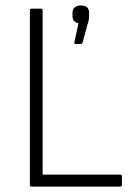

<svg xmlns="http://www.w3.org/2000/svg" viewBox="-20 -687 493 707"><path d="M96 0Q90 0 90 -6V-649Q90 -655 96 -655H131Q137 -655 137 -649V-44H423Q429 -44 429 -38V-6Q429 0 423 0ZM259 -525Q252 -525 254 -532L269 -601Q247 -606 247 -628V-641Q247 -653 255.5 -660Q264 -667 277 -667Q308 -667 308 -641V-628Q308 -612 302 -596L284 -530Q282 -525 277 -525Z"/></svg>

Font: Sofia Sans Semi Condensed Light
Style: Regular
Weight: 300
Designer: Botio Nikoltchev, Ani Petrova
Foundry: lettersoup
Version: Version 4.100; ttfautohint (v1.8.4.7-5d5b)